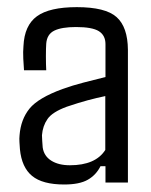

<svg xmlns="http://www.w3.org/2000/svg" viewBox="-20 -501 415 527"><path d="M156.2 5.4Q96.7 5.4 68.1 -18.1Q39.6 -41.5 34.7 -91.3Q34.2 -101.1 33.4 -110.8Q32.7 -120.6 33.7 -129.9Q37.1 -173.3 61 -202.9Q85 -232.4 151.9 -256.8Q179.2 -266.6 209.5 -274.4Q239.7 -282.2 269.5 -289.6V-379.9Q269.5 -403.8 251.5 -415.3Q233.4 -426.8 188.5 -426.8Q149.4 -426.8 129.2 -417Q108.9 -407.2 106.9 -381.3Q106 -369.1 106 -346.4Q106 -323.7 106.9 -308.1H45.9Q44.9 -320.3 43.9 -339.8Q43 -359.4 44.4 -374.5Q46.9 -431.2 81.3 -456.3Q115.7 -481.4 190.9 -481.4Q269.5 -481.4 300 -454.1Q330.6 -426.8 331.1 -364.3V0H269.5V-44.9H255.9Q243.7 -20.5 220.9 -7.6Q198.2 5.4 156.2 5.4ZM171.9 -47.4Q242.2 -47.4 269 -89.4V-237.3Q245.6 -232.4 220.9 -225.8Q196.3 -219.2 163.1 -208Q123.5 -193.4 110.4 -174.3Q97.2 -155.3 95.2 -129.9Q95.7 -122.6 95.9 -114Q96.2 -105.5 97.2 -96.2Q100.6 -72.8 120.6 -60.1Q140.6 -47.4 171.9 -47.4Z"/></svg>

Font: Agdasima
Style: Regular
Weight: 400
Width: 3
Designer: The DocRepair Project, Patric King
Foundry: Google
Version: Version 2.002